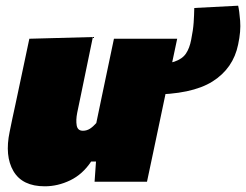

<svg xmlns="http://www.w3.org/2000/svg" viewBox="-20 -638 864 674"><path d="M137 16Q58.5 16 27.2 -37.2Q-4 -90.5 14 -176Q18.5 -198 23.2 -220.8Q28 -243.5 34.5 -273Q50.5 -347.5 61.2 -399Q72 -450.5 83 -502L306 -508Q295.5 -457 285 -406.2Q274.5 -355.5 263.5 -302L251 -242Q246 -216.5 249.2 -197.8Q252.5 -179 271 -179Q284.5 -179 295.8 -186.2Q307 -193.5 318 -206L338 -302Q349.5 -355.5 359.2 -403Q369 -450.5 380 -502H602Q591 -450.5 580.2 -399Q569.5 -347.5 553.5 -272.5L541 -213Q528 -151 517.5 -101.5Q507 -52 496 0H312L317 -71H300Q270 -26 226.5 -5Q183 16 137 16ZM508 -306 513 -412Q564 -412 592 -421.5Q620 -431 632.8 -450Q645.5 -469 651 -498Q658 -532.5 659.8 -558.5Q661.5 -584.5 662 -610L816 -618Q820 -601.5 823 -565Q826 -528.5 816 -482Q799 -398 726 -352Q653 -306 508 -306Z"/></svg>

Font: Commissioner Black
Style: Italic
Weight: 900
Italic angle: -12°
Designer: Kostas Bartsokas
Foundry: Kostas Bartsokas
Version: Version 1.000; ttfautohint (v1.8.3)